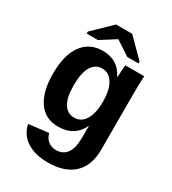

<svg xmlns="http://www.w3.org/2000/svg" viewBox="-218 -828 1037 1156"><g transform="rotate(30 300.0 -250.5)"><path d="M300.8 211.9Q210 211.9 152.8 174.3Q95.7 136.7 82.5 69.8L219.7 53.7Q227.1 85.4 250 104Q272.9 122.6 304.7 122.6Q354 122.6 379.4 87.2Q404.8 51.8 404.8 -18.1V-46.9L405.8 -103H404.8Q359.4 -5.9 244.6 -5.9Q157.2 -5.9 108.9 -74Q60.5 -142.1 60.5 -268.6Q60.5 -396.5 110.8 -466.6Q161.1 -536.6 254.9 -536.6Q306.2 -536.6 344.7 -512.9Q383.3 -489.3 404.8 -443.4H407.2Q407.2 -460.4 409.4 -489.7Q411.6 -519 414.1 -528.3H543.9Q541 -475.6 541 -406.2V-16.1Q541 94.7 478.8 153.3Q416.5 211.9 300.8 211.9ZM405.8 -271.5Q405.8 -351.6 378.4 -397Q351.1 -442.4 303.7 -442.4Q254.9 -442.4 229.2 -398.2Q203.6 -354 203.6 -268.6Q203.6 -183.6 230 -142.3Q256.3 -101.1 302.7 -101.1Q352.5 -101.1 379.2 -147Q405.8 -192.9 405.8 -271.5ZM475.6 -591.3V-577.6H397.9L298.8 -643.1H296.9L193.8 -577.6H115.7V-591.3L241.7 -713.4H353.5Z"/></g></svg>

Font: Liberation Mono
Style: Bold
Weight: 700
Monospace: yes
Designer: Steve Matteson
Foundry: Ascender Corporation
Version: Version 2.1.5